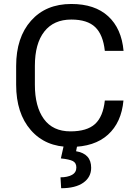

<svg xmlns="http://www.w3.org/2000/svg" viewBox="-20 -741 703 981"><path d="M515.6 -227.5H610.8Q600.6 -115.2 531.5 -52.7Q462.4 9.8 339.8 9.8Q212.4 9.8 137.5 -76.2Q62.5 -162.1 62.5 -308.1V-403.8Q62.5 -549.3 138.4 -635Q214.4 -720.7 344.2 -720.7Q464.4 -720.7 532.7 -658Q601.1 -595.2 611.3 -481H515.6Q506.8 -563.5 466.6 -602.3Q426.3 -641.1 344.2 -641.1Q254.4 -641.1 206.3 -579.6Q158.2 -518.1 158.2 -404.8V-308.1Q158.2 -196.3 204.1 -133.1Q250 -69.8 339.8 -69.8Q424.3 -69.8 465.6 -107.4Q506.8 -145 515.6 -227.5ZM305.7 2.9H374.5L368.7 31.7Q445.8 44.4 445.8 116.2Q445.8 164.1 405.8 192.4Q365.7 220.7 292.5 220.7L289.1 165Q324.2 165 347.2 152.8Q370.1 140.6 370.1 114.7Q370.1 91.3 352.3 82Q334.5 72.8 291 68.4Z"/></svg>

Font: Bert Sans Medium
Style: Regular
Weight: 500
Designer: Christian Robertson, Adam Twardoch, & Cristiano Sobral
Foundry: Google
Version: Version 12.135;January 10, 2020;FontCreator 12.0.0.2547 64-b